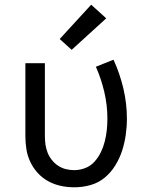

<svg xmlns="http://www.w3.org/2000/svg" viewBox="-20 -789 640 817"><path d="M296 8Q267 8 239 2Q211 -4 186 -17.5Q161 -31 141.5 -52Q122 -73 109.5 -99Q97 -125 92.5 -153Q88 -181 88 -210V-520H171V-210Q171 -192 173.5 -174Q176 -156 182.5 -139.5Q189 -123 200.5 -108.5Q212 -94 227 -84Q242 -74 259.5 -69.5Q277 -65 296 -65Q320 -65 343 -74Q366 -83 382.5 -101.5Q399 -120 409.5 -142Q420 -164 426 -188Q432 -212 434.5 -236Q437 -260 437 -285Q437 -341 424 -397Q411 -453 388 -505L463 -535Q490 -476 505 -412.5Q520 -349 520 -284Q520 -249 515 -214.5Q510 -180 499.5 -147.5Q489 -115 470.5 -85Q452 -55 425.5 -33Q399 -11 365 -1.5Q331 8 296 8ZM285 -577 234 -623 368 -769 432 -711Z"/></svg>

Font: Iosevka Meiseki Sans
Style: Regular
Weight: 400
Monospace: yes
Designer: Belleve Invis
Foundry: Belleve Invis
Version: Version 11.2.6; ttfautohint (v1.8.4)